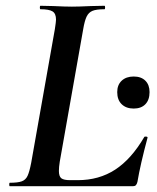

<svg xmlns="http://www.w3.org/2000/svg" viewBox="-20 -645 545 665"><path d="M14 -12Q42 -12 55.5 -17Q69 -22 75.5 -36Q82 -50 88 -81L170 -544Q174 -570 174 -577Q174 -598 162 -605.5Q150 -613 120 -613Q118 -613 118 -619Q118 -625 120 -625L165 -624Q205 -622 229 -622Q253 -622 295 -624L342 -625Q344 -625 344 -619Q344 -613 342 -613Q314 -613 300.5 -607.5Q287 -602 280 -587.5Q273 -573 268 -543L187 -85Q184 -66 184 -53Q184 -34 192.5 -27.5Q201 -21 223 -21H249Q323 -21 379 -57.5Q435 -94 480 -171Q481 -172 484 -172Q492 -172 491 -168Q466 -75 456 -15Q454 -7 450.5 -3.5Q447 0 440 0H14Q12 0 12 -6Q12 -12 14 -12ZM386 -326Q386 -351 401.5 -365.5Q417 -380 443 -380Q469 -380 483.5 -365.5Q498 -351 498 -326Q498 -299 483.5 -284Q469 -269 443 -269Q417 -269 401.5 -284Q386 -299 386 -326Z"/></svg>

Font: Cormorant Garamond
Style: Bold Italic
Weight: 700
Italic angle: -10°
Designer: Christian Thalmann (Catharsis Fonts)
Foundry: Catharsis Fonts
Version: Version 4.000